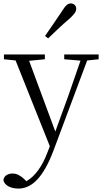

<svg xmlns="http://www.w3.org/2000/svg" viewBox="-31 -830 597 1121"><path d="M232 -620 250 -606C293 -647 334 -687 376 -722C404 -748 414 -763 414 -779C414 -799 398 -810 383 -810C366 -810 352 -799 333 -768C301 -719 266 -670 232 -620ZM344 -484 439 -476 368 -271 292 -62 139 -475 231 -484V-512H-8V-484L60 -477L260 24L246 60C216 141 173 200 123 228L112 217C90 196 67 183 43 183C17 183 -7 195 -11 220C-7 253 34 271 76 271C156 271 223 204 282 47L478 -477L545 -484V-512H344Z"/></svg>

Font: Noto Serif CJK SC Light
Style: Regular
Weight: 300
Designer: Ryoko NISHIZUKA 西塚涼子 (kana & ideographs); Frank Grießhammer (Latin, Greek & Cyrillic); Wenlong ZHANG 张文龙 (bopomofo); San
Foundry: Adobe
Version: Version 2.001;hotconv 1.1.0;makeotfexe 2.6.0